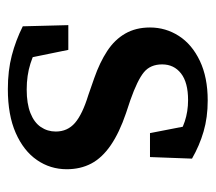

<svg xmlns="http://www.w3.org/2000/svg" viewBox="-50 -486 549 489"><g transform="rotate(90 224.5 -241.5)"><path d="M207 13Q160 13 121.5 3Q83 -7 47 -25L44 -141H107L132 -19H86V-71Q112 -54 142 -44.5Q172 -35 208 -35Q244 -35 268 -44.5Q292 -54 303.5 -71Q315 -88 315 -109Q315 -139 293 -158Q271 -177 222 -192L179 -207Q139 -221 110 -240Q81 -259 65.5 -286Q50 -313 50 -349Q50 -389 71.5 -422.5Q93 -456 135 -476Q177 -496 236 -496Q279 -496 315 -485.5Q351 -475 384 -456L380 -349H319L298 -457H339V-412Q315 -429 289.5 -437.5Q264 -446 235 -446Q190 -446 167 -428Q144 -410 144 -380Q144 -350 164 -333.5Q184 -317 235 -299L268 -288Q318 -271 350 -249Q382 -227 396.5 -199.5Q411 -172 411 -137Q411 -95 387.5 -61Q364 -27 318.5 -7Q273 13 207 13Z"/></g></svg>

Font: Source Serif 4 18pt Medium
Style: Regular
Weight: 500
Designer: Frank Grießhammer
Foundry: Adobe Systems Incorporated
Version: Version 4.004;hotconv 1.0.116;makeotfexe 2.5.65601